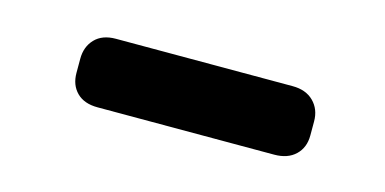

<svg xmlns="http://www.w3.org/2000/svg" viewBox="-29 -785 554 276"><g transform="rotate(15 247.5 -647.0)"><path d="M120 -596Q100 -596 89 -607Q78 -618 78 -636V-657Q78 -675 89 -686.5Q100 -698 120 -698H383Q403 -698 414.5 -686.5Q426 -675 426 -657V-636Q426 -618 414.5 -607Q403 -596 383 -596Z"/></g></svg>

Font: Solway Medium
Style: Regular
Weight: 500
Designer: Mariya V. Pigoulevskaya
Foundry: The Northern Block Ltd.
Version: Version 1.000;hotconv 1.0.109;makeotfexe 2.5.65596